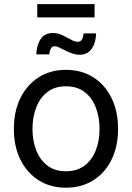

<svg xmlns="http://www.w3.org/2000/svg" viewBox="-20 -874 623 906"><path d="M291 11.7Q217.8 11.7 162.6 -23.2Q107.4 -58.1 76.4 -120.6Q45.4 -183.1 45.4 -265.1Q45.4 -348.6 76.4 -411.4Q107.4 -474.1 162.6 -509.3Q217.8 -544.4 291 -544.4Q364.7 -544.4 420.2 -509.3Q475.6 -474.1 506.3 -411.4Q537.1 -348.6 537.1 -265.1Q537.1 -183.1 506.3 -120.6Q475.6 -58.1 420.2 -23.2Q364.7 11.7 291 11.7ZM291 -65.9Q344.2 -65.9 379.4 -92.8Q414.6 -119.6 432.1 -164.8Q449.7 -210 449.7 -265.1Q449.7 -321.3 432.1 -366.9Q414.6 -412.6 379.4 -439.7Q344.2 -466.8 291 -466.8Q238.3 -466.8 203.4 -439.7Q168.5 -412.6 150.9 -366.9Q133.3 -321.3 133.3 -265.1Q133.3 -210 150.9 -164.8Q168.5 -119.6 203.4 -92.8Q238.3 -65.9 291 -65.9ZM356.4 -615.7Q338.4 -615.7 321 -621.6Q303.7 -627.4 288.3 -635.5Q272.9 -643.6 260 -649.7Q247.1 -655.8 237.8 -655.8Q225.1 -655.8 219.2 -643.6Q213.4 -631.3 212.4 -617.2H151.4Q152.8 -661.1 171.9 -689.7Q190.9 -718.3 229.5 -718.3Q248.5 -718.3 264.6 -711.9Q280.8 -705.6 294.9 -697.5Q309.1 -689.5 322 -683.1Q335 -676.8 347.2 -676.8Q359.4 -676.8 365.7 -686Q372.1 -695.3 374.5 -716.3H433.6Q432.1 -670.9 412.1 -643.3Q392.1 -615.7 356.4 -615.7ZM426.3 -854.5V-792H155.8V-854.5Z"/></svg>

Font: Inter 20pt
Style: Regular
Weight: 400
Version: Version 4.001;git-66647c0bb